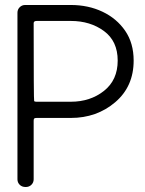

<svg xmlns="http://www.w3.org/2000/svg" viewBox="-20 -750 583 770"><path d="M83 0Q68 0 59 -9Q50 -18 50 -31V-699Q50 -712 59 -721Q68 -730 81 -730H264Q334 -730 391 -703Q448 -676 482 -626.5Q516 -577 516 -507Q516 -403 442 -340Q368 -277 264 -277H127Q120 -277 117.5 -275Q115 -273 115 -266V-31Q115 -18 106 -9Q97 0 83 0ZM264 -342Q342 -342 397 -385.5Q452 -429 452 -507Q452 -585 397 -625.5Q342 -666 264 -666H127Q115 -666 115 -657Q115 -347 117 -344.5Q119 -342 126 -342Z"/></svg>

Font: Gardens CM
Style: Regular
Weight: 400
Designer: Created by: Aleksander Shevchuk, 2010. Modifed by: Daren Olsen, 2020.
Foundry: High-Logic / FontCreator v.13.0.0 build 2663 (64-bit)
Version: Version 3.003 Ukrainian, initial release